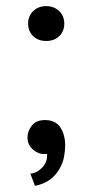

<svg xmlns="http://www.w3.org/2000/svg" viewBox="-20 -499 303 627"><path d="M88.4 -462.9Q105.5 -479 130.9 -479Q156.2 -479 173.3 -462.9Q189.9 -446.8 189.9 -421.9Q189.9 -397 173.3 -380.9Q157.2 -365.2 130.9 -365.2Q104.5 -365.2 88.4 -380.9Q71.8 -397 71.8 -421.9Q71.8 -446.8 88.4 -462.9ZM192.9 -23.9Q192.9 -8.3 189 13.7Q185.5 32.7 173.8 53.2Q162.6 72.8 144 86.9Q124 102.1 94.2 107.9L79.1 67.9Q98.6 67.4 116.7 49.3Q133.8 32.2 133.8 8.8V2.9Q132.8 3.9 130.9 3.9H123Q103.5 3.9 86.4 -11.7Q69.8 -26.9 69.8 -50.8Q69.8 -70.3 84 -88.9Q97.7 -106.9 127 -106.9Q162.1 -106.9 177.7 -82Q192.9 -57.6 192.9 -23.9Z"/></svg>

Font: Post Grotesk Regular
Style: Regular
Weight: 500
Version: 0.900; ttfautohint (v0.96) -l 8 -r 50 -G 200 -x 14 -w "gGD" 